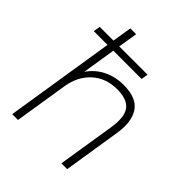

<svg xmlns="http://www.w3.org/2000/svg" viewBox="-205 -858 980 980"><g transform="rotate(45 285.0 -368.0)"><path d="M48 0 142 -594H43L49 -631H148L165 -736H207L190 -631H394L388 -594H184L150 -379H136Q166 -442 220.5 -475Q275 -508 346 -508Q439 -508 474 -456Q509 -404 494 -310L445 0H403L452 -308Q466 -395 438 -432Q410 -469 338 -469Q256 -469 202.5 -420Q149 -371 136 -290L90 0Z"/></g></svg>

Font: Mulish ExtraLight ExtraLight
Style: Italic
Weight: 250
Italic angle: -9°
Version: Version 3.603